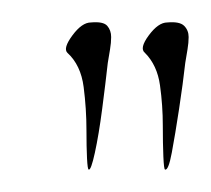

<svg xmlns="http://www.w3.org/2000/svg" viewBox="-20 -345 188 171"><path d="M127 -194Q126 -194 125.5 -205.5Q125 -217 125 -233Q125 -251 122.5 -269Q120 -287 109 -298Q104 -302 112.5 -313.5Q121 -325 129 -325Q140 -326 144 -322Q148 -318 148 -312Q148 -307 147 -301Q146 -295 145 -289Q143 -271 139.5 -248Q136 -225 133 -209Q130 -193 127 -194ZM59 -194Q58 -194 57.5 -204Q57 -214 57 -229Q57 -248 54.5 -267.5Q52 -287 40 -298Q36 -302 44.5 -313.5Q53 -325 61 -325Q72 -326 75.5 -322Q79 -318 79 -312Q79 -307 78 -301Q77 -295 76 -289Q74 -271 71 -248Q68 -225 64.5 -209Q61 -193 59 -194Z"/></svg>

Font: Sassy Frass
Style: Regular
Weight: 400
Designer: Robert E. Leuschke
Foundry: Robert E. Leuschke
Version: Version 1.010; ttfautohint (v1.8.3)